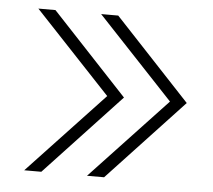

<svg xmlns="http://www.w3.org/2000/svg" viewBox="-42 -537 645 582"><g transform="rotate(5 280.5 -246.0)"><path d="M295 -492 525 -246 295 0H243L474 -246L243 -492ZM104 -492 334 -246 104 0H52L283 -246L52 -492Z"/></g></svg>

Font: Red Hat Display
Style: Regular
Weight: 300
Designer: Pentagram, MCKL
Foundry: Pentagram, MCKL
Version: Version 1.023